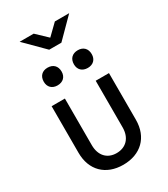

<svg xmlns="http://www.w3.org/2000/svg" viewBox="-243 -1123 1086 1241"><g transform="rotate(-30 300.0 -502.0)"><path d="M255 -874H346L485 -1014H378L300 -938L220 -1014H115ZM413 -647C453 -647 479 -672 479 -712C479 -754 453 -779 413 -779C372 -779 346 -754 346 -712C346 -672 372 -647 413 -647ZM187 -647C228 -647 254 -672 254 -712C254 -754 228 -779 187 -779C147 -779 121 -754 121 -712C121 -672 147 -647 187 -647ZM299 10C429 10 514 -71 514 -202V-550H415V-202C415 -125 370 -77 299 -77C229 -77 185 -125 185 -202V-550H86V-202C86 -72 169 10 299 10Z"/></g></svg>

Font: JetBrains Mono Medium
Style: Regular
Weight: 436
Monospace: yes
Designer: Philipp Nurullin, Konstantin Bulenkov
Foundry: JetBrains
Version: Version 2.305